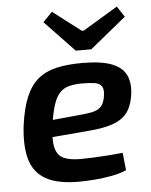

<svg xmlns="http://www.w3.org/2000/svg" viewBox="-53 -781 659 838"><g transform="rotate(-5 276.0 -362.5)"><path d="M317 -503Q402 -503 448.5 -484.5Q495 -466 511 -429.5Q527 -393 518 -339Q510 -292 487.5 -265Q465 -238 425.5 -224.5Q386 -211 325 -206L79 -185L90 -259L308 -280Q338 -283 356.5 -289.5Q375 -296 385.5 -310Q396 -324 400 -350Q405 -379 396 -393Q387 -407 366 -410.5Q345 -414 310 -414Q276 -414 252 -407.5Q228 -401 212 -384Q196 -367 185.5 -336.5Q175 -306 167 -256Q156 -184 164.5 -147.5Q173 -111 200.5 -98.5Q228 -86 274 -86Q299 -86 332 -87.5Q365 -89 398.5 -91.5Q432 -94 460 -97L468 -20Q441 -8 403.5 -1Q366 6 328.5 9Q291 12 258 12Q166 12 114.5 -17Q63 -46 46 -105.5Q29 -165 40 -255Q50 -329 70.5 -377.5Q91 -426 124 -453.5Q157 -481 205 -492Q253 -503 317 -503ZM490 -735 521 -688 363 -559H295L165 -695L206 -737L329 -643H337Z"/></g></svg>

Font: Exo 2 SemiBold
Style: Italic
Weight: 600
Italic angle: -8°
Designer: Natanael Gama
Foundry: Natanael Gama
Version: Version 2.010